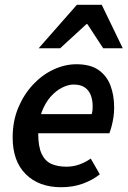

<svg xmlns="http://www.w3.org/2000/svg" viewBox="-20 -772 534 804"><path d="M236 12Q143 12 88 -42.5Q33 -97 33 -196Q33 -265 56.5 -321Q80 -377 118.5 -418Q157 -459 204.5 -481Q252 -503 300 -503Q358 -503 392.5 -479Q427 -455 442.5 -414Q458 -373 458 -322Q458 -300 455 -280.5Q452 -261 447.5 -244Q443 -227 438 -214H111L120 -294H364Q367 -305 367.5 -311.5Q368 -318 368 -328Q368 -352 360.5 -372.5Q353 -393 335.5 -405.5Q318 -418 288 -418Q266 -418 240 -405Q214 -392 191.5 -366.5Q169 -341 154.5 -302.5Q140 -264 140 -214Q140 -158 154.5 -127.5Q169 -97 195.5 -85.5Q222 -74 258 -74Q287 -74 313 -83.5Q339 -93 360 -108L398 -42Q368 -18 327 -3Q286 12 236 12ZM142 -570 302 -752H406L494 -570H412L346 -671H342L232 -570Z"/></svg>

Font: Source Sans 3 ExtraLight SemiBold
Style: Italic
Weight: 600
Italic angle: -11°
Version: Version 3.052;hotconv 1.1.0;makeotfexe 2.6.0